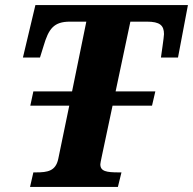

<svg xmlns="http://www.w3.org/2000/svg" viewBox="-20 -734 758 754"><path d="M457 -57H447C398 -57 374 -61 374 -89C374 -93 376 -101 380 -121L422 -319H577L590 -375H434L492 -649H557C608 -649 624 -634 624 -600C624 -589 613 -516 612 -508H679L718 -714H119L70 -508H137L151 -553C171 -621 191 -649 255 -649H319L263 -375H111L99 -319H252L209 -111C199 -62 167 -57 121 -57H111L98 0H443Z"/></svg>

Font: Noto Serif SemiCondensed Extra
Style: Italic
Weight: 800
Width: 4
Italic angle: -12°
Designer: Monotype Design Team
Foundry: Monotype Imaging Inc.
Version: Version 1.901